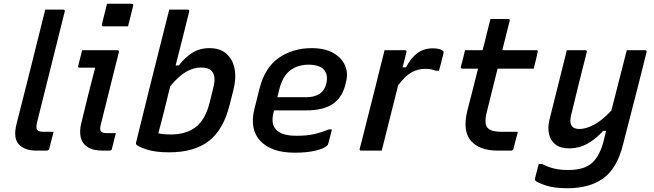

<svg xmlns="http://www.w3.org/2000/svg" viewBox="-20 -801 3480 1021"><path d="M193 -639Q199 -665 206.5 -694Q214 -723 221 -750H316Q327 -750 324 -739Q287 -592 250.5 -444.5Q214 -297 177 -150Q170 -122 178 -111Q185 -100 211 -100H265Q259 -78 253.5 -56Q248 -34 242 -11Q241 -5 236.5 -2.5Q232 0 228 0H174Q112 0 80.5 -33Q49 -66 68 -142Q100 -266 131 -390.5Q162 -515 193 -639Z M417 -534H604Q615 -534 612 -523Q588 -428 564.5 -333.5Q541 -239 517 -142Q508 -111 518 -101Q526 -93 549 -93H596Q591 -73 585.5 -51.5Q580 -30 575 -9Q573 0 562 0H529Q474 0 445 -19.5Q416 -39 409 -72Q402 -105 412 -145Q430 -221 448.5 -294.5Q467 -368 486 -441H404Q393 -441 396 -452Q401 -472 406.5 -493Q412 -514 417 -534ZM549 -781H680Q691 -781 688 -770L661 -661H530Q519 -661 522 -672Z M986 -739Q970 -674 951.5 -601Q933 -528 914 -453H931Q962 -494 1001.5 -519.5Q1041 -545 1093 -545Q1151 -545 1184.5 -515Q1218 -485 1227.5 -434.5Q1237 -384 1221 -322L1201 -243Q1167 -108 1088.5 -49.5Q1010 9 880 9Q807 9 762 -5.5Q717 -20 706 -31Q701 -36 704 -45Q741 -194 775 -332.5Q809 -471 848 -623Q856 -655 864 -687Q872 -719 880 -750H978Q988 -750 986 -739ZM1048 -442Q1009 -442 969 -419Q929 -396 885 -342Q869 -275 853 -211.5Q837 -148 822 -92Q847 -86 889 -86Q969 -86 1020.5 -125Q1072 -164 1095 -256L1114 -333Q1123 -368 1120 -390Q1117 -412 1104 -425Q1088 -442 1048 -442Z M1637 -545Q1707 -545 1752 -519.5Q1797 -494 1815 -452.5Q1833 -411 1819 -361L1815 -345Q1796 -277 1745.5 -245.5Q1695 -214 1609 -214H1437L1436 -209Q1418 -143 1448 -112Q1477 -79 1557 -79Q1611 -79 1649 -87.5Q1687 -96 1729 -113H1745Q1741 -94 1735.5 -74.5Q1730 -55 1725 -35Q1724 -31 1720 -27Q1704 -11 1658 0Q1612 11 1548 11Q1423 11 1364.5 -51.5Q1306 -114 1333 -222L1360 -330Q1389 -443 1463.5 -494Q1538 -545 1637 -545ZM1621 -457Q1563 -457 1523 -426.5Q1483 -396 1465 -325L1455 -284H1609Q1651 -284 1678.5 -301.5Q1706 -319 1715 -356Q1727 -406 1700 -433Q1689 -444 1669.5 -450.5Q1650 -457 1621 -457Z M2010 0H1901Q1890 0 1893 -11Q1895 -17 1903 -48.5Q1911 -80 1923 -128Q1935 -176 1949 -231Q1963 -286 1976.5 -339.5Q1990 -393 2000 -435Q2008 -466 2014.5 -491.5Q2021 -517 2025 -534H2133Q2144 -534 2141 -523Q2137 -507 2132 -486.5Q2127 -466 2121 -443H2139Q2166 -494 2200 -519Q2234 -544 2282 -544Q2304 -544 2317.5 -539.5Q2331 -535 2336 -530Q2340 -526 2339 -520Q2332 -495 2327 -473Q2322 -451 2314 -425H2297Q2287 -429 2274 -432Q2261 -435 2241 -435Q2203 -435 2169 -416.5Q2135 -398 2097 -347Q2076 -264 2053 -171.5Q2030 -79 2010 0Z M2734 -100Q2727 -77 2722 -55.5Q2717 -34 2711 -11Q2708 0 2697 0H2629Q2529 0 2484 -52.5Q2439 -105 2465 -212Q2480 -269 2494 -324.5Q2508 -380 2522 -436H2440Q2428 -436 2431 -447Q2437 -470 2442.5 -490.5Q2448 -511 2453 -534H2546Q2551 -551 2555.5 -568.5Q2560 -586 2564 -604L2588 -700H2682Q2694 -700 2690 -689Q2680 -650 2670.5 -611.5Q2661 -573 2651 -534H2831Q2843 -534 2839 -523Q2834 -500 2829 -479.5Q2824 -459 2818 -436H2626Q2612 -380 2598 -323.5Q2584 -267 2570 -211Q2552 -143 2573 -121Q2584 -109 2603 -104.5Q2622 -100 2650 -100Z M2994 -534H3092Q3104 -534 3100 -523Q3078 -437 3058 -356.5Q3038 -276 3017 -189Q2999 -115 3061 -115Q3095 -115 3137.5 -137Q3180 -159 3231 -213Q3251 -291 3270.5 -367.5Q3290 -444 3313 -534H3410Q3421 -534 3418 -523Q3396 -433 3376 -355.5Q3356 -278 3336 -200Q3316 -122 3293 -32Q3261 95 3188 147.5Q3115 200 2996 200Q2927 200 2882 185Q2837 170 2826 159Q2823 154 2825 148Q2830 128 2834.5 110.5Q2839 93 2845 71H2862Q2896 88 2927.5 95.5Q2959 103 3002 103Q3045 103 3078 93Q3111 83 3133 61Q3170 24 3189 -48Q3196 -76 3203 -105H3187Q3149 -62 3104 -37Q3059 -12 3006 -12Q2960 -12 2933.5 -33Q2907 -54 2899.5 -88.5Q2892 -123 2901 -161Q2935 -299 2970 -437Q2976 -460 2982 -484.5Q2988 -509 2994 -534Z"/></svg>

Font: Recursive Sn Lnr St Med
Style: Italic
Weight: 500
Italic angle: -15°
Version: Version 1.079;hotconv 1.0.112;makeotfexe 2.5.65598; ttfautoh